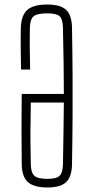

<svg xmlns="http://www.w3.org/2000/svg" viewBox="-20 -823 409 848"><path d="M190 5Q130 5 103.5 -18.5Q77 -42 76 -97Q75 -180 75 -256Q75 -332 76 -408H262Q262 -473 261 -542.5Q260 -612 258 -701Q257 -739 243 -751.5Q229 -764 189 -764Q145 -764 129 -751.5Q113 -739 112 -701Q111 -652 111.5 -608.5Q112 -565 113 -516H73Q72 -569 71.5 -609Q71 -649 72 -701Q74 -756 101 -779.5Q128 -803 189 -803Q247 -803 272 -779.5Q297 -756 298 -701Q300 -590 300.5 -494.5Q301 -399 300.5 -303.5Q300 -208 298 -97Q297 -42 272 -18.5Q247 5 190 5ZM190 -33Q229 -33 243 -46.5Q257 -60 258 -97Q260 -179 260.5 -244.5Q261 -310 262 -370H116Q116 -322 115 -281.5Q114 -241 114.5 -198Q115 -155 116 -97Q117 -60 132 -46.5Q147 -33 190 -33Z"/></svg>

Font: Big Shoulders Text Thin
Style: Regular
Weight: 100
Designer: Patric King
Foundry: XO Type Co
Version: Version 1.000; ttfautohint (v1.8.2)